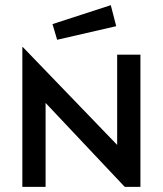

<svg xmlns="http://www.w3.org/2000/svg" viewBox="-20 -725 632 745"><path d="M66.7 -542.3H68.7L434.6 -162.7V-513H524.9V0H463.9L156.9 -325.6V0H66.7ZM183.7 -631.5 409.9 -704.9 430.9 -623.4 201.7 -570.7Z"/></svg>

Font: Lineal Thin
Style: Regular
Weight: 200
Designer: Created by Frank Adebiaye with contributions from Anton Moglia & Ariel Martín Pérez
Created by Frank ADEBIAYE with FontF
Foundry: Velvetyne Type Foundry
Version: Version 2.000;Glyphs 3.2 (3227)